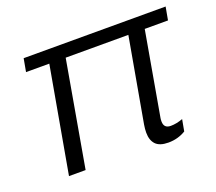

<svg xmlns="http://www.w3.org/2000/svg" viewBox="-93 -625 855 760"><g transform="rotate(-20 335.0 -245.0)"><path d="M427 -57Q427 -72 430 -90L493 -445H229L151 0H81L160 -445H62L72 -500H670L660 -445H562L500 -92Q499 -87 499 -78Q499 -49 528 -49Q552 -49 579 -59L570 -10Q537 10 497 10Q460 10 443.5 -7.5Q427 -25 427 -57Z"/></g></svg>

Font: Sarabun Light
Style: Italic
Weight: 300
Italic angle: -10°
Designer: Suppakit Chalermlarp | Katatrad Co.,Ltd.
Foundry: Cadson Demak Co.,Ltd.
Version: Version 1.000; ttfautohint (v1.6)